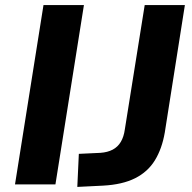

<svg xmlns="http://www.w3.org/2000/svg" viewBox="-20 -725 754 755"><path d="M39 0 151 -705H310L198 0ZM284 10 290 -120 375 -124Q403 -126 423 -136.5Q443 -147 455 -167Q467 -187 471 -217L549 -705H707L628 -204Q617 -140 589 -94.5Q561 -49 511 -24Q461 1 385 5Z"/></svg>

Font: Nunito Sans 10pt ExtraBold
Style: Italic
Weight: 800
Italic angle: -9°
Designer: Vernon Adams
Foundry: Vernon Adams
Version: Version 3.101;gftools[0.9.27]